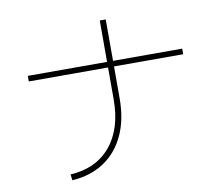

<svg xmlns="http://www.w3.org/2000/svg" viewBox="-86 -885 1171 1014"><g transform="rotate(-10 500.0 -378.0)"><path d="M222 25 218 -7Q356 -15 433.5 -107.5Q511 -200 511 -358V-529H86V-559H511V-781H543V-559H914V-529H543V-358Q543 -244 504 -160.5Q465 -77 393.5 -29.5Q322 18 222 25Z"/></g></svg>

Font: Murecho ExtraLight
Style: Regular
Weight: 200
Designer: Neil Summerour
Foundry: Positype
Version: Version 1.010; ttfautohint (v1.8.3)